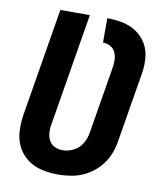

<svg xmlns="http://www.w3.org/2000/svg" viewBox="-83 -803 743 878"><g transform="rotate(10 288.0 -363.5)"><path d="M245 8Q278 8 311.5 2Q345 -4 376.5 -21Q408 -38 432.5 -64.5Q457 -91 471 -123Q485 -155 490 -188L544 -514Q550 -550 547 -586.5Q544 -623 526.5 -652.5Q509 -682 480 -701.5Q451 -721 416 -728Q381 -735 344 -735V-622Q363 -622 379 -613Q395 -604 402.5 -587Q410 -570 410 -551.5Q410 -533 407 -514L356 -206Q352 -180 338 -155.5Q324 -131 298.5 -118Q273 -105 247 -105Q227 -105 209.5 -113.5Q192 -122 183.5 -139Q175 -156 174 -175.5Q173 -195 177 -215L263 -735H126L43 -233Q37 -194 39 -156Q41 -118 57.5 -85.5Q74 -53 103 -31Q132 -9 169 -0.5Q206 8 245 8Z"/></g></svg>

Font: Iosevka Sparkle Extrabold
Style: Italic
Weight: 800
Italic angle: -9°
Designer: Belleve Invis
Foundry: Belleve Invis
Version: Version 4.5.0; ttfautohint (v1.8.3)